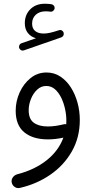

<svg xmlns="http://www.w3.org/2000/svg" viewBox="-20 -721 503 1016"><path d="M81.5 -466.8Q79.1 -473.6 82.5 -481.4Q85.9 -489.3 93.8 -492.2L170.4 -518.6Q143.6 -525.9 127.4 -546.4Q111.3 -566.9 111.3 -598.1Q111.3 -643.1 140.4 -672.1Q169.4 -701.2 217.3 -701.2Q236.3 -701.2 252 -698.7Q259.8 -697.3 264.9 -691.2Q270 -685.1 269 -677.7Q268.6 -669.9 262 -664.1Q255.4 -658.2 247.1 -659.2Q242.7 -660.2 234.9 -660.6Q227.1 -661.1 221.7 -661.1Q189 -661.1 169.4 -643.1Q149.9 -625 149.9 -596.2Q149.9 -569.8 166.5 -556.6Q183.1 -543.5 211.4 -543.5Q226.1 -543.5 244.9 -547.6Q263.7 -551.8 292 -561Q300.3 -564 307.6 -559.6Q314.9 -555.2 316.9 -546.9Q318.8 -539.1 315.2 -532.5Q311.5 -525.9 304.7 -523.4L106.9 -454.6Q99.1 -451.7 91.8 -455.3Q84.5 -459 81.5 -466.8ZM226.1 -337.4Q267.1 -337.4 299.8 -315.7Q332.5 -293.9 355.5 -257.6Q378.4 -221.2 390.4 -176.8Q402.3 -132.3 402.3 -86.4Q402.3 6.8 359.9 80.8Q317.4 154.8 245.4 204.1Q173.3 253.4 85 273.4Q70.3 276.9 57.6 268.1Q44.9 259.3 42 244.6Q39.1 229.5 48.1 217.3Q57.1 205.1 71.3 201.2Q162.6 177.7 226.1 127.7Q289.6 77.6 315.4 7.3Q272.9 16.6 233.9 16.6Q154.3 16.6 108.6 -20.8Q63 -58.1 63 -135.3Q63 -185.5 84 -231.9Q105 -278.3 141.8 -307.9Q178.7 -337.4 226.1 -337.4ZM131.8 -137.7Q131.8 -91.3 158.9 -71.5Q186 -51.8 233.4 -51.8Q253.9 -51.8 274.9 -54.9Q295.9 -58.1 316.4 -63Q323.2 -64.9 330.6 -63.5Q331.1 -73.7 331.1 -84Q331.1 -112.8 324.2 -144.5Q317.4 -176.3 304 -203.9Q290.5 -231.4 270.8 -248.8Q251 -266.1 224.6 -266.1Q197.3 -266.1 176.3 -246.3Q155.3 -226.6 143.6 -196.8Q131.8 -167 131.8 -137.7Z"/></svg>

Font: Mikhak Regular
Style: Regular
Weight: 400
Designer: Amin Abedi
Version: Version 3.3